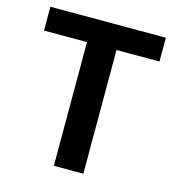

<svg xmlns="http://www.w3.org/2000/svg" viewBox="-105 -790 810 880"><g transform="rotate(15 300.0 -350.0)"><path d="M230 0V-587H26V-700H574V-587H370V0Z"/></g></svg>

Font: DM Sans 20pt ExtraBold
Style: Regular
Weight: 800
Version: Version 4.004;gftools[0.9.30]